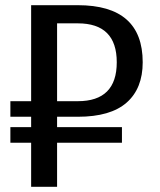

<svg xmlns="http://www.w3.org/2000/svg" viewBox="-20 -720 615 740"><path d="M100 0V-170H20V-230H100V-270H20V-330H100V-700H280Q530 -700 530 -480Q530 -379 468 -324.5Q406 -270 280 -270H200V-230H450V-170H200V0ZM200 -330H280Q430 -330 430 -480Q430 -630 280 -630H200Z"/></svg>

Font: Scada
Style: Regular
Weight: 400
Designer: Jovanny Lemonad
Foundry: Jovanny Lemonad
Version: Version 4.100;PS 004.100;hotconv 1.0.88;makeotf.lib2.5.64775